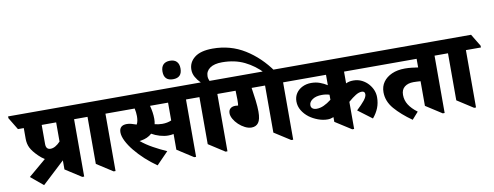

<svg xmlns="http://www.w3.org/2000/svg" viewBox="-146 -1283 4343 1688"><g transform="rotate(-10 2025.5 -438.5)"><path d="M133 23 22 -69 179 -202Q150 -220 126 -244Q80 -289 62 -325Q44 -361 44 -407V-502H-8L-74 -611V-627H561L627 -518V-502H493V10H476L333 -82V-163ZM204 -332Q204 -282 245 -282Q287 -282 333 -331V-502H204Z M756 10 613 -82V-502H545L479 -611V-627H841L907 -518V-502H773V10Z M1146 25Q1092 -12 1043 -57Q994 -102 956 -148.5Q918 -195 896 -239Q874 -283 874 -317Q874 -380 942 -380Q960 -380 981.5 -374.5Q1003 -369 1027 -360Q1036 -376 1039 -395Q1042 -414 1042 -433Q1042 -466 1034 -502H825L759 -611V-627H1560L1626 -518V-502H1492V10H1475L1332 -82V-222Q1310 -217 1283 -217Q1249 -217 1209.5 -228.5Q1170 -240 1138 -259Q1100 -224 1040 -215Q1032 -214 1027 -213Q1074 -174 1133 -141.5Q1192 -109 1251 -83ZM1188 -383Q1188 -358 1183 -336Q1198 -332 1215 -329.5Q1232 -327 1250 -327Q1296 -327 1332 -343V-502H1171Q1179 -472 1183.5 -442Q1188 -412 1188 -383Z M1412 -697Q1331 -697 1331 -779Q1331 -819 1351.5 -840.5Q1372 -862 1412 -862Q1451 -862 1471.5 -840.5Q1492 -819 1492 -779Q1492 -697 1412 -697Z M1755 10 1612 -82V-502H1544L1478 -611V-627H1646Q1619 -654 1601.5 -685Q1584 -716 1584 -751Q1584 -817 1638 -859.5Q1692 -902 1800 -902Q1958 -902 2085.5 -823Q2213 -744 2307 -610H2216Q2147 -684 2060 -726.5Q1973 -769 1860 -769Q1790 -769 1752 -742Q1714 -715 1714 -670Q1714 -658 1717 -647Q1720 -636 1724 -627H1840L1906 -518V-502H1772V10Z M2018 -159Q1990 -159 1960 -174Q1930 -189 1904.5 -213Q1879 -237 1863.5 -264.5Q1848 -292 1848 -316Q1848 -343 1864.5 -357.5Q1881 -372 1910 -372Q1922 -372 1934 -370Q1937 -382 1937 -424Q1937 -465 1935 -502H1824L1758 -611V-627H2427L2493 -518V-502H2359V10H2342L2198 -82V-502H2078Q2087 -446 2094 -387.5Q2101 -329 2101 -287Q2101 -217 2079.5 -188Q2058 -159 2018 -159Z M2690 -113Q2647 -113 2604 -129Q2561 -145 2527 -170Q2490 -198 2467.5 -235.5Q2445 -273 2445 -316Q2445 -357 2465.5 -388Q2486 -419 2521.5 -436.5Q2557 -454 2600 -454Q2642 -454 2677.5 -441Q2713 -428 2742 -409V-502H2411L2345 -611V-627H3185L3251 -518V-502H2903V-397Q2917 -404 2933 -407.5Q2949 -411 2969 -411Q3011 -411 3045.5 -393.5Q3080 -376 3104 -348Q3150 -294 3150 -230Q3150 -178 3132.5 -134.5Q3115 -91 3082 -52L2957 -146Q3003 -189 3028 -220Q3053 -251 3053 -274Q3053 -301 3025 -301Q3000 -301 2970.5 -283Q2941 -265 2903 -232V10H2886L2742 -82V-124Q2715 -113 2690 -113ZM2560 -262Q2560 -243 2573.5 -232.5Q2587 -222 2610 -222Q2641 -222 2673.5 -236.5Q2706 -251 2742 -279V-324Q2728 -329 2711 -331.5Q2694 -334 2675 -334Q2623 -334 2591.5 -313Q2560 -292 2560 -262Z M3424 20Q3330 -46 3271.5 -114Q3213 -182 3213 -263Q3213 -315 3240.5 -353.5Q3268 -392 3317.5 -414Q3367 -436 3434 -436Q3464 -436 3495 -432.5Q3526 -429 3551 -425V-502H3169L3103 -611V-627H3779L3845 -518V-502H3711V10H3694L3551 -82V-302Q3537 -303 3520.5 -304Q3504 -305 3488 -305Q3438 -305 3408 -281Q3378 -257 3378 -210Q3378 -162 3403.5 -121.5Q3429 -81 3480 -43Z M3974 10 3831 -82V-502H3763L3697 -611V-627H4059L4125 -518V-502H3991V10Z"/></g></svg>

Font: Noto Serif Devanagari Black
Style: Regular
Weight: 900
Designer: Universal Thirst, Indian Type Foundry and the Monotype Design Team
Foundry: Monotype Imaging Inc.
Version: Version 2.004; ttfautohint (v1.8.4.7-5d5b)